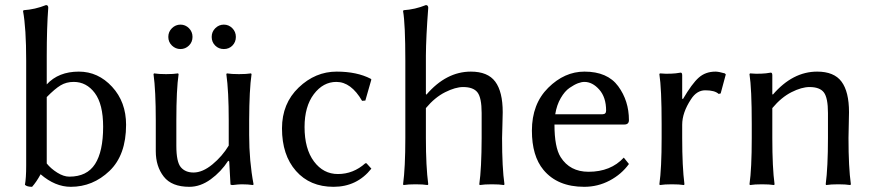

<svg xmlns="http://www.w3.org/2000/svg" viewBox="-20 -718 3404 748"><path d="M162.1 -81.1Q178.2 -61 203.1 -45.4Q228 -29.8 250 -29.8Q318.8 -29.8 350.3 -78.9Q381.8 -127.9 381.8 -224.1Q381.8 -312 349.4 -355.5Q316.9 -398.9 267.1 -398.9Q238.3 -398.9 216.1 -385.5Q193.8 -372.1 162.1 -339.8ZM162.1 -500V-389.2Q208 -439 287.1 -439Q362.3 -439 416.7 -379.9Q471.2 -320.8 471.2 -231.9Q471.2 -113.8 406.5 -52Q341.8 9.8 255.9 9.8Q194.8 9.8 138.2 -39.1Q122.1 -9.3 105 9.8Q85 9.8 77.1 2Q82 -23.9 82 -73.2V-481.9Q82 -607.9 69.8 -674.8L71.8 -678.2Q116.7 -681.2 159.2 -698.2Q168 -698.2 168 -688Q162.1 -609.9 162.1 -500Z M649.9 -540.5Q635.7 -554.2 635.7 -574.2Q635.7 -594.2 649.9 -608.2Q664.1 -622.1 683.1 -622.1Q702.1 -622.1 716.1 -608.2Q730 -594.2 730 -574.2Q730 -554.2 716.1 -540.5Q702.1 -526.9 683.1 -526.9Q664.1 -526.9 649.9 -540.5ZM818.4 -540.5Q804.7 -554.2 804.7 -574.2Q804.7 -594.2 818.8 -608.2Q833 -622.1 852.1 -622.1Q871.1 -622.1 885 -608.2Q898.9 -594.2 898.9 -574.2Q898.9 -554.2 885.5 -540.5Q872.1 -526.9 852.1 -526.9Q832 -526.9 818.4 -540.5ZM869.1 -91.8Q841.3 -48.8 801 -19.5Q760.7 9.8 717.8 9.8Q648.9 9.8 617.9 -30Q586.9 -69.8 586.9 -128.9V-249Q586.9 -365.2 578.1 -429.2L580.1 -432.1Q598.1 -429.2 627 -429.2Q655.8 -429.2 673.8 -432.1L675.8 -429.2Q667 -369.1 667 -249V-149.9Q667 -86.9 684.6 -66.4Q702.1 -45.9 733.9 -45.9Q769 -45.9 807.4 -77.4Q845.7 -108.9 871.1 -150.9V-249Q871.1 -362.8 861.8 -429.2L863.8 -432.1Q881.8 -429.2 910.9 -429.2Q939.9 -429.2 958 -432.1L960 -429.2Q951.2 -369.1 950.7 -249V-191.9Q950.7 -90.8 967.8 0L965.8 2.9Q945.8 0 921.4 0Q909.7 0 886.7 2.9Q877.9 2.9 877.9 0L873 -88.9Z M1290.5 -398.9Q1238.8 -398.9 1202.6 -351.1Q1166.5 -303.2 1166.5 -223.1Q1166.5 -138.2 1203.1 -89.1Q1239.7 -40 1296.4 -40Q1356.4 -40 1403.3 -82H1407.7L1426.8 -61Q1370.6 9.8 1279.3 9.8Q1187.5 9.8 1133.1 -52Q1078.6 -113.8 1078.6 -217.8Q1078.6 -314.9 1143.6 -377Q1208.5 -439 1291.5 -439Q1370.6 -439 1424.3 -411.1L1426.8 -408.2L1403.3 -326.2L1390.6 -325.2Q1347.7 -398.9 1290.5 -398.9Z M1639.2 -352.1 1641.1 -349.1Q1718.3 -439 1814.5 -439Q1880.4 -439 1909.4 -399.9Q1938.5 -360.8 1938.5 -280.8Q1938.5 -264.6 1937.3 -230.2Q1936 -195.8 1936 -180.2Q1936 -64 1945.3 0L1943.4 2.9Q1925.3 0 1896.2 0Q1867.2 0 1849.1 2.9L1847.2 0Q1856 -61 1856.4 -180.2V-277.8Q1856.4 -336.9 1840.3 -357.9Q1824.2 -378.9 1784.2 -378.9Q1754.4 -378.9 1714.4 -358.9Q1674.3 -338.9 1639.2 -296.9V-180.2Q1639.2 -69.3 1648.4 0L1646 2.9Q1627.9 0 1599.1 0Q1570.3 0 1552.2 2.9L1550.3 0Q1559.1 -64.9 1559.1 -180.2V-481Q1559.1 -625 1550.3 -674.8L1552.2 -678.2Q1597.2 -681.2 1639.2 -698.2Q1647.9 -698.2 1648.4 -688Q1639.6 -572.8 1639.2 -501Z M2143.1 -272.9H2327.1Q2341.3 -272.9 2341.3 -287.1Q2341.3 -338.9 2314.7 -368.9Q2288.1 -398.9 2256.8 -398.9Q2245.6 -398.9 2231.4 -393.6Q2217.3 -388.2 2198.7 -375.5Q2180.2 -362.8 2164.6 -335.9Q2148.9 -309.1 2143.1 -272.9ZM2410.2 -104 2430.2 -79.1Q2401.4 -39.1 2355.2 -14.6Q2309.1 9.8 2255.9 9.8Q2151.9 9.8 2097.2 -56.2Q2052.2 -110.4 2052.2 -209Q2052.2 -313 2115.7 -376Q2179.2 -439 2256.8 -439Q2346.7 -439 2388.4 -382.1Q2430.2 -325.2 2430.2 -250Q2430.2 -232.9 2412.1 -232.9H2140.1Q2140.1 -144 2164.1 -106Q2200.2 -48.8 2272.9 -48.8Q2359.4 -48.8 2410.2 -104Z M2637.7 -334 2640.6 -332Q2675.8 -392.1 2702.1 -415.5Q2728.5 -439 2767.6 -439Q2779.8 -439 2803.7 -432.1L2807.6 -428.2L2787.6 -354L2779.8 -352.1Q2764.6 -366.2 2727.5 -366.2Q2694.3 -366.2 2671.9 -331.1Q2637.7 -279.3 2637.7 -231.9V-180.2Q2637.7 -68.4 2646.5 0L2644.5 2.9Q2626.5 0 2597.7 0Q2568.8 0 2550.8 2.9L2548.8 0Q2557.6 -62 2557.6 -180.2V-234.9Q2557.6 -373 2548.8 -429.2L2550.8 -432.1Q2594.7 -428.2 2631.8 -435.1Q2637.7 -435.1 2637.7 -424.8Z M3285.6 -180.2Q3285.6 -66.4 3294.9 0L3292.5 2.9Q3274.4 0 3245.6 0Q3216.8 0 3198.7 2.9L3196.8 0Q3205.6 -66.9 3205.6 -180.2V-277.8Q3205.6 -336.9 3189.7 -357.9Q3173.8 -378.9 3133.8 -378.9Q3103 -378.9 3063.5 -358.9Q3023.9 -338.9 2988.8 -296.9V-180.2Q2988.8 -64 2997.6 0L2995.6 2.9Q2977.5 0 2948.7 0Q2919.9 0 2901.9 2.9L2899.9 0Q2908.7 -61 2908.7 -180.2V-234.9Q2908.7 -373 2899.9 -429.2L2901.9 -432.1Q2945.8 -428.2 2982.9 -435.1Q2988.8 -435.1 2988.8 -424.8V-352.1L2990.7 -349.1Q3067.9 -439 3163.6 -439Q3229.5 -439 3258.5 -399.9Q3287.6 -360.8 3287.6 -280.8Q3287.6 -264.6 3286.6 -230.5Q3285.6 -196.3 3285.6 -180.2Z"/></svg>

Font: Biolilbert
Style: Regular
Weight: 400
Designer: Philipp H. Poll
Foundry: Philipp H. Poll
Version: Version 1.1.0